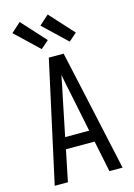

<svg xmlns="http://www.w3.org/2000/svg" viewBox="-143 -1053 786 1126"><g transform="rotate(-15 250.0 -490.5)"><path d="M44 0 205 -735H295L349 -490L456 0H376L337 -190H163L124 0ZM323 -260 276 -490Q269 -522 262.5 -554Q256 -586 250 -618Q244 -586 237.5 -554Q231 -522 224 -490L177 -260ZM348 -794 206 -929 264 -981 396 -836ZM178 -794 36 -929 94 -981 226 -836Z"/></g></svg>

Font: Iosevka NFM
Style: Regular
Weight: 400
Monospace: yes
Designer: Belleve Invis
Foundry: Belleve Invis
Version: Version 29.0.4; ttfautohint (v1.8.4);Nerd Fonts 3.3.0